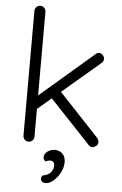

<svg xmlns="http://www.w3.org/2000/svg" viewBox="-62 -783 660 1042"><g transform="rotate(5 267.5 -262.0)"><path d="M115 0Q102 0 93.5 -9Q85 -18 85 -30V-710Q85 -722 93.5 -731Q102 -740 115 -740Q128 -740 136.5 -731Q145 -722 145 -710V-30Q145 -18 136.5 -9Q128 0 115 0ZM455 -513Q466 -513 475 -503.5Q484 -494 484 -483Q484 -470 473 -460L137 -174L134 -245L434 -503Q443 -513 455 -513ZM463 0Q450 0 441 -11L213 -253L258 -294L484 -53Q493 -43 493 -30Q493 -16 482 -8Q471 0 463 0ZM320 94Q320 116 311.5 137.5Q303 159 288.5 177Q274 195 258 205.5Q242 216 226 216Q216 216 208 210.5Q200 205 200 194Q200 178 211.5 175.5Q223 173 236 167Q250 159 257.5 145.5Q265 132 265 117Q265 106 259 99Q253 92 243 92Q236 92 229 94Q222 96 216 100Q211 95 207 89Q203 83 204 74Q205 62 213.5 52.5Q222 43 235 37.5Q248 32 261 32Q287 32 303.5 48.5Q320 65 320 94Z"/></g></svg>

Font: Quicksand Light
Style: Regular
Weight: 400
Version: Version 3.004